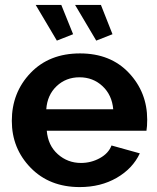

<svg xmlns="http://www.w3.org/2000/svg" viewBox="-20 -750 639 780"><path d="M371 -585 285 -730H390L437 -611ZM211 -585 125 -730H229L277 -611ZM304 10Q181 10 104.5 -68.5Q28 -147 28 -259Q28 -374 104 -453.5Q180 -533 305 -533Q429 -533 503.5 -454Q578 -375 578 -264Q578 -236 575 -219H170Q175 -159 215 -123.5Q255 -88 309 -88Q350 -88 385.5 -107.5Q421 -127 433 -159L548 -127Q519 -65 454 -27.5Q389 10 304 10ZM168 -306H440Q435 -364 396.5 -400Q358 -436 303 -436Q248 -436 210 -400Q172 -364 168 -306Z"/></svg>

Font: Raleway
Style: Bold
Weight: 700
Designer: Matt McInerney, Pablo Impallari, Rodrigo Fuenzalida
Foundry: Matt McInerney, Pablo Impallari, Rodrigo Fuenzalida
Version: Version 3.000